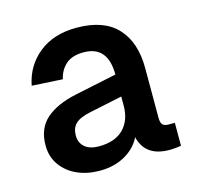

<svg xmlns="http://www.w3.org/2000/svg" viewBox="-86 -639 773 743"><g transform="rotate(-15 300.0 -267.0)"><path d="M226 12Q176 12 136 -6Q96 -24 72 -57.5Q48 -91 48 -137Q48 -204 90.5 -242Q133 -280 213 -297L380 -332Q380 -447 283 -447Q237 -447 212 -425Q187 -403 179 -367L56 -374Q71 -451 130 -498.5Q189 -546 281 -546Q390 -546 444 -488Q498 -430 498 -326V-127Q498 -107 505.5 -99.5Q513 -92 528 -92H554V0Q548 1 534.5 2.5Q521 4 507 4Q411 4 391 -78Q372 -38 328.5 -13Q285 12 226 12ZM247 -80Q312 -80 346 -114.5Q380 -149 380 -208V-244L247 -216Q205 -207 188 -190Q171 -173 171 -144Q171 -114 191 -97Q211 -80 247 -80Z"/></g></svg>

Font: Geist Mono SemiBold
Style: Regular
Weight: 600
Monospace: yes
Designer: Basement.studio, Andrés Briganti, Mateo Zaragoza
Foundry: Basement.studio, Vercel, Andrés Briganti, Guido Ferreyra, Mateo Zaragoza
Version: Version 1.500; ttfautohint (v1.8.4.7-5d5b)